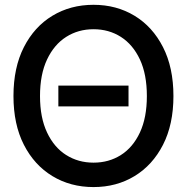

<svg xmlns="http://www.w3.org/2000/svg" viewBox="-20 -757 766 787"><path d="M363.3 9.8Q269 9.8 194.8 -35.2Q120.6 -80.1 77.9 -163.6Q35.2 -247.1 35.2 -363.3Q35.2 -480 77.9 -563.7Q120.6 -647.5 194.8 -692.4Q269 -737.3 363.3 -737.3Q457.5 -737.3 531.5 -692.4Q605.5 -647.5 648.2 -563.7Q690.9 -480 690.9 -363.3Q690.9 -247.1 648.2 -163.6Q605.5 -80.1 531.5 -35.2Q457.5 9.8 363.3 9.8ZM363.3 -90.3Q426.3 -90.3 475.6 -121.6Q524.9 -152.8 553.5 -213.9Q582 -274.9 582 -363.3Q582 -452.1 553.5 -513.2Q524.9 -574.2 475.6 -605.7Q426.3 -637.2 363.3 -637.2Q300.8 -637.2 251.2 -605.7Q201.7 -574.2 172.9 -513.2Q144 -452.1 144 -363.3Q144 -274.9 172.9 -213.9Q201.7 -152.8 251.2 -121.6Q300.8 -90.3 363.3 -90.3ZM506.8 -406.2V-320.8H219.2V-406.2Z"/></svg>

Font: Inter Tight Medium
Style: Regular
Weight: 500
Designer: Rasmus Andersson
Foundry: rsms
Version: Version 3.004; ttfautohint (v1.8.4.7-5d5b)